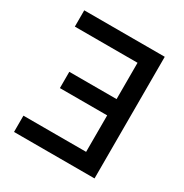

<svg xmlns="http://www.w3.org/2000/svg" viewBox="-161 -820 909 948"><g transform="rotate(30 293.0 -346.5)"><path d="M507.8 0H48.8V-92.8H406.2V-300.8H136.7V-393.6H406.2V-600.6H48.8V-693.4H507.8Z"/></g></svg>

Font: CaskaydiaCove NFP
Style: Regular
Weight: 400
Designer: Aaron Bell
Foundry: Saja Typeworks
Version: Version 2111.001; VTT 6.35;Nerd Fonts 3.1.1